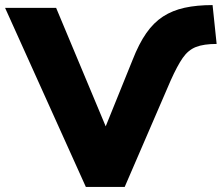

<svg xmlns="http://www.w3.org/2000/svg" viewBox="-41 -736 873 756"><path d="M297 0 -21 -705H180L393 -196H358L481 -500Q506 -564 535 -605.5Q564 -647 601 -671Q638 -695 686 -705.5Q734 -716 796 -716L812 -563Q761 -563 730.5 -551Q700 -539 678.5 -508Q657 -477 631 -419L450 0Z"/></svg>

Font: Nunito Sans 10pt Black
Style: Regular
Weight: 900
Designer: Vernon Adams
Foundry: Vernon Adams
Version: Version 3.101;gftools[0.9.27]